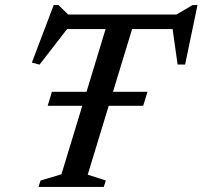

<svg xmlns="http://www.w3.org/2000/svg" viewBox="-20 -733 794 753"><path d="M167 -318 183.5 -373H558.5L541.5 -318ZM689 -619H195L254 -633L135 -479.5L105 -487.5L190.5 -713H209.5L257 -666.5L216 -676H706.5L656 -666.5L735 -713H754.5L706 -480H676.5L655 -633ZM401 -641.5H505L324 -48L395 -25L387 0H131L139 -25L221 -49.5Z"/></svg>

Font: Newsreader 16pt Medium
Style: Italic
Weight: 500
Italic angle: -17°
Designer: Hugues Gentile
Foundry: Production Type
Version: Version 1.003